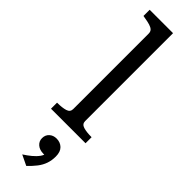

<svg xmlns="http://www.w3.org/2000/svg" viewBox="-351 -720 1010 1010"><g transform="rotate(45 154.5 -215.0)"><path d="M207 -735V-81Q207 -59 230 -52Q253 -45 289 -45H291V0H34V-45H36Q72 -45 95 -52Q118 -59 118 -81V-642Q118 -657 110 -665Q102 -673 86 -678Q70 -683 44 -687L33 -689V-735ZM155 305 97 277Q119 263 138.5 247Q158 231 171 213Q177 204 180 196Q177 196 174 196Q145 196 127.5 181Q110 166 110 143Q110 119 126 104.5Q142 90 166 90Q194 90 212 107.5Q230 125 230 160Q230 189 221.5 213.5Q213 238 196 260Q179 282 155 305Z"/></g></svg>

Font: Roboto Serif 20pt
Style: Regular
Weight: 400
Designer: Greg Gazdowicz
Foundry: Commercial Type
Version: Version 1.008